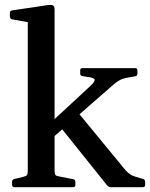

<svg xmlns="http://www.w3.org/2000/svg" viewBox="-20 -775 621 795"><path d="M95 0V-568H206V0ZM39 0Q30 0 30 -10V-22Q30 -32 40 -34L74 -42Q89 -46 92 -50.5Q95 -55 95 -70V-180H206V-69Q206 -55 209.5 -50.5Q213 -46 227 -44L283 -33Q292 -31 292 -22V-9Q292 0 282 0ZM95 -567V-714L113 -680L30 -695Q21 -697 21 -707V-721Q21 -731 31 -732L178 -754Q193 -756 199.5 -752.5Q206 -749 206 -735V-567ZM439 0Q429 0 423 -8L230 -249L300 -313L499 -71Q508 -61 517 -54.5Q526 -48 539 -44L572 -34Q581 -32 581 -22V-9Q581 0 571 0ZM189 -197 179 -257 352 -417Q375 -438 371.5 -446Q368 -454 339 -457L321 -460Q312 -461 312 -471V-484Q312 -493 322 -493H540Q549 -493 549 -483V-470Q549 -460 539 -459L500 -452Q486 -449 476.5 -443.5Q467 -438 456 -430Z"/></svg>

Font: Hahmlet Medium
Style: Regular
Weight: 500
Version: Version 1.002